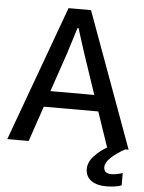

<svg xmlns="http://www.w3.org/2000/svg" viewBox="-67 -808 807 1073"><g transform="rotate(5 336.5 -272.0)"><path d="M212.9 -288.1H459L386.7 -502.9Q380.9 -520.5 363.8 -573.7Q346.7 -627 338.9 -652.3H333Q321.3 -614.3 286.1 -502.9ZM-3.9 0 273.4 -758.8H399.4L676.8 0H556.6L489.3 -198.2H183.6L116.2 0ZM453.1 127.9Q453.1 88.9 485.8 53.7Q518.6 18.6 558.6 -2.9H662.1Q549.8 60.5 549.8 108.4Q549.8 144.5 592.8 144.5Q620.1 144.5 655.3 132.8V202.1Q619.1 214.8 570.3 214.8Q514.6 214.8 483.9 191.4Q453.1 168 453.1 127.9Z"/></g></svg>

Font: Gothic A1 SemiBold
Style: Regular
Weight: 600
Version: Version 2.50